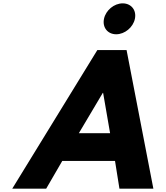

<svg xmlns="http://www.w3.org/2000/svg" viewBox="-20 -1123 986 1143"><path d="M710.4 -1103C659.4 -1103 609.8 -1062 599.1 -1011C588.4 -960 620.7 -919 671.7 -919C722.7 -919 772.4 -960 783.1 -1011C793.8 -1062 761.4 -1103 710.4 -1103ZM733.5 -825H559.5L53 0H255L350.7 -165H664.7L691 0H893ZM635.4 -330H449.4L591.9 -570H593.9Z"/></svg>

Font: Hussar
Style: BdOblTwo
Weight: 700
Foundry: Cannot Into Space Fonts
Version: Version 2.00